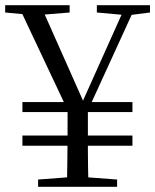

<svg xmlns="http://www.w3.org/2000/svg" viewBox="-25 -723 601 743"><path d="M300.3 -263.4 253 -262.4 45.2 -703H132L305.2 -313.4H287.9L293.3 -327L461.9 -703H501.6ZM103 -664.6 -5 -674.6V-703H244.5V-674.6L120.9 -664.6ZM260.6 -38.6H289.8L428.2 -28.2V0H122.4V-28.2ZM236.5 -193.4V-317.5H315.1V-193.4Q315.1 -164.6 315.1 -138.7Q315.1 -112.7 315.7 -80.2Q316.3 -47.7 317.3 0H234.1Q235.1 -47.7 235.3 -80.2Q235.5 -112.7 236 -138.7Q236.5 -164.6 236.5 -193.4ZM460.7 -664.6 349.8 -674.6V-703H555.5V-674.6L476.9 -664.6ZM61.7 -159.1V-198.4H487.5V-159.1ZM61.7 -289.2V-328.1H487.5V-289.2Z"/></svg>

Font: Noto Serif JP
Style: Regular
Weight: 200
Designer: Ryoko NISHIZUKA 西塚涼子 (kana & ideographs); Frank Grießhammer (Latin, Greek & Cyrillic); Wenlong ZHANG 张文龙 (bopomofo); San
Foundry: Adobe
Version: Version 2.001;hotconv 1.1.0;makeotfexe 2.6.0